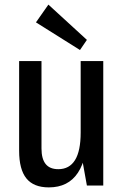

<svg xmlns="http://www.w3.org/2000/svg" viewBox="-20 -805 536 833"><path d="M160 -161Q160 -116 178 -93.5Q196 -71 233 -71Q281 -71 305.5 -110.5Q330 -150 330 -230L360 -299V-244Q360 -119 318 -55.5Q276 8 192 8Q126 8 94.5 -31Q63 -70 63 -151V-540H160ZM428 0H357L330 -150V-540H428ZM357 -632 327 -588 136 -708 190 -785Z"/></svg>

Font: Pathway Extreme Condensed Medium
Style: Regular
Weight: 500
Width: 3
Version: Version 1.001;gftools[0.9.26]